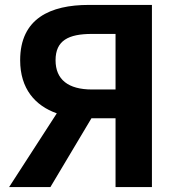

<svg xmlns="http://www.w3.org/2000/svg" viewBox="-20 -761 729 781"><path d="M354 -397C258 -397 206 -437 206 -516C206 -596 258 -623 354 -623H450V-397ZM17 0H185L352 -280H450V0H598V-741H341C185 -741 62 -686 62 -516C62 -400 123 -331 211 -300Z"/></svg>

Font: Noto Sans Mono CJK HK
Style: Bold
Weight: 700
Designer: Ryoko NISHIZUKA 西塚涼子 (kana, bopomofo & ideographs); Paul D. Hunt (Latin, Greek & Cyrillic); Sandoll Communications 산돌커뮤니
Foundry: Adobe
Version: Version 2.004;hotconv 1.0.118;makeotfexe 2.5.65603